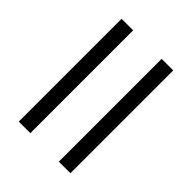

<svg xmlns="http://www.w3.org/2000/svg" viewBox="-30 -535 610 610"><g transform="rotate(-45 275.0 -230.0)"><path d="M44 -294V-346H506V-294ZM44 -114V-166H506V-114Z"/></g></svg>

Font: EauTestInfant
Style: Regular
Weight: 400
Designer: Christian Thalmann (Catharsis Fonts)
Version: Version 0.001;PS 000.001;hotconv 1.0.88;makeotf.lib2.5.64775